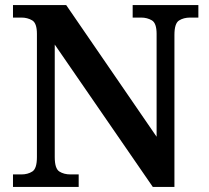

<svg xmlns="http://www.w3.org/2000/svg" viewBox="-20 -734 820 754"><path d="M31 0V-49H64Q89 -49 107 -60.5Q125 -72 125 -117V-601Q125 -643 106.5 -654Q88 -665 64 -665H31V-714H240L595 -197V-601Q595 -643 576.5 -654Q558 -665 534 -665H501V-714H759V-665H727Q701 -665 683 -653.5Q665 -642 665 -597V0H580L195 -559V-117Q195 -72 213 -60.5Q231 -49 257 -49H289V0Z"/></svg>

Font: Noto Naskh Arabic UI Semi
Style: Bold
Weight: 700
Designer: Monotype Design Team, David Williams, Mohamad Dakak and Nizar Qandah
Foundry: Monotype Imaging Inc.
Version: Version 2.014; ttfautohint (v1.8.4.7-5d5b)